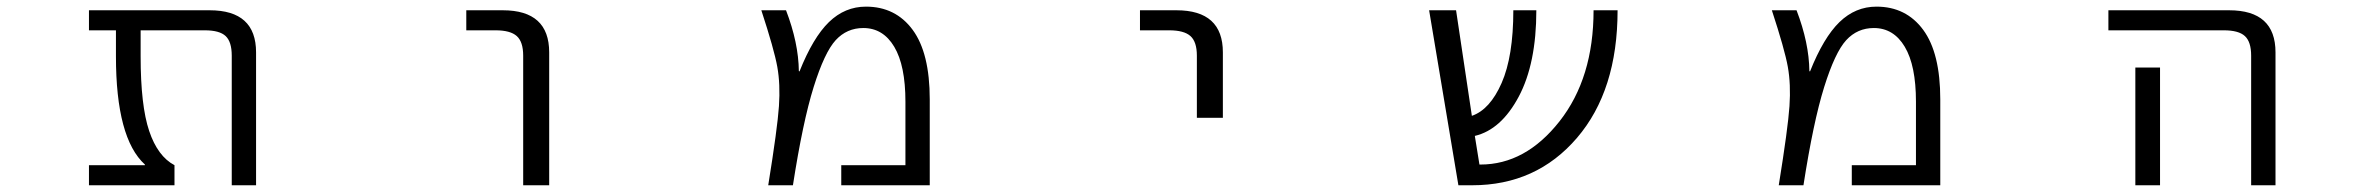

<svg xmlns="http://www.w3.org/2000/svg" viewBox="-20 -550 7040 570"><path d="M740.2 0H668V-384.8Q668 -425.8 649.9 -442.9Q631.8 -460 587.9 -460H397.5V-382.8Q397.5 -236.3 422.9 -161.1Q448.2 -85.9 498 -59.6V0H244.1V-59.6H410.2V-61.5Q324.2 -139.6 324.2 -382.8V-460H244.1V-519.5H602.5Q740.2 -519.5 740.2 -394.5Z M1364.3 -460V-519.5H1472.7Q1610.4 -519.5 1610.4 -394.5V0H1533.2V-384.8Q1533.2 -425.8 1514.2 -442.9Q1495.1 -460 1451.2 -460Z M2477.5 0V-59.6H2668V-248Q2668 -355.5 2634.8 -411.1Q2601.6 -466.8 2543 -466.8Q2494.1 -466.8 2460.9 -430.7Q2427.7 -394.5 2395.5 -291.5Q2363.3 -188.5 2334 0H2260.7Q2288.1 -169.9 2292.5 -234.9Q2296.9 -299.8 2287.6 -351.6Q2278.3 -403.3 2240.2 -519.5H2313.5Q2350.6 -422.9 2351.6 -338.9L2353.5 -337.9Q2393.6 -438.5 2440.9 -484.4Q2488.3 -530.3 2550.8 -530.3Q2638.7 -530.3 2689.5 -461.4Q2740.2 -392.6 2740.2 -254.9V0Z M3364.3 -460V-519.5H3472.7Q3610.4 -519.5 3610.4 -394.5V-200.2H3533.2V-384.8Q3533.2 -425.8 3514.2 -442.9Q3495.1 -460 3451.2 -460Z M4782.2 -519.5Q4782.2 -281.2 4661.6 -140.6Q4541 0 4350.6 0H4309.6L4222.7 -519.5H4302.7L4349.6 -206.1Q4403.3 -224.6 4438 -303.7Q4472.7 -382.8 4472.7 -519.5H4541Q4541 -361.3 4488.8 -263.2Q4436.5 -165 4358.4 -146.5L4372.1 -61.5H4375Q4508.8 -61.5 4609.9 -189.9Q4710.9 -318.4 4710.9 -519.5Z M5477.5 0V-59.6H5668V-248Q5668 -355.5 5634.8 -411.1Q5601.6 -466.8 5543 -466.8Q5494.1 -466.8 5460.9 -430.7Q5427.7 -394.5 5395.5 -291.5Q5363.3 -188.5 5334 0H5260.7Q5288.1 -169.9 5292.5 -234.9Q5296.9 -299.8 5287.6 -351.6Q5278.3 -403.3 5240.2 -519.5H5313.5Q5350.6 -422.9 5351.6 -338.9L5353.5 -337.9Q5393.6 -438.5 5440.9 -484.4Q5488.3 -530.3 5550.8 -530.3Q5638.7 -530.3 5689.5 -461.4Q5740.2 -392.6 5740.2 -254.9V0Z M6392.6 -349.6V-73.2V0H6319.3V-73.2V-349.6ZM6239.3 -460V-519.5H6597.7Q6735.4 -519.5 6735.4 -394.5V0H6663.1V-384.8Q6663.1 -425.8 6644.5 -442.9Q6626 -460 6582 -460Z"/></svg>

Font: Gen Shin Gothic Monospace Normal
Style: Regular
Weight: 350
Designer: [Source Han Sans]
Ryoko NISHIZUKA  (kana & ideographs); Paul D. Hunt (Latin, Greek & Cyrillic); Wenlong ZHANG  (bopomofo
Version: Version 1.002.20150607